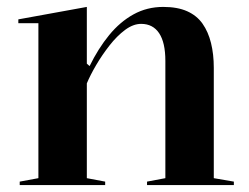

<svg xmlns="http://www.w3.org/2000/svg" viewBox="-20 -535 719 555"><path d="M656 -10V0H405V-10L458 -20V-359Q458 -412 440 -439Q422 -466 388 -466Q365 -466 341.5 -448.5Q318 -431 296.5 -403.5Q275 -376 258 -347Q241 -318 231 -294V-20L284 -10V0H37V-10L91 -20V-468H33V-479L231 -515V-351L239 -344Q264 -395 295.5 -433.5Q327 -472 366 -493.5Q405 -515 452 -515Q493 -515 521 -502.5Q549 -490 565.5 -466.5Q582 -443 590 -410.5Q598 -378 598 -339V-20Z"/></svg>

Font: Kalnia Medium
Style: Regular
Weight: 500
Designer: Frida Medrano
Foundry: Frida Medrano
Version: Version 1.105